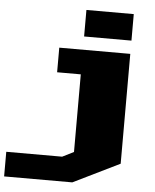

<svg xmlns="http://www.w3.org/2000/svg" viewBox="-230 -790 815 1010"><g transform="rotate(5 177.5 -285.0)"><path d="M-170 40H125L185 10V-400H60V-530H435V50L190 170H-170ZM185 -600V-740H435V-600Z"/></g></svg>

Font: Stalin One
Style: Regular
Weight: 400
Designer: Jovanny Lemonad
Foundry: Alexey Maslov, Jovanny Lemonad
Version: Version 3.002; ttfautohint (v0.91) -l 8 -r 50 -G 200 -x 0 -w